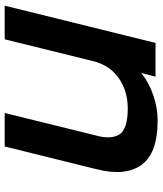

<svg xmlns="http://www.w3.org/2000/svg" viewBox="42 -712 680 803"><g transform="rotate(-90 381.5 -310.0)"><path d="M759.8 -629.9 604 1H462.9L478 -57.1H476.1Q436 -25.4 383.5 -7.8Q331.1 9.8 278.8 9.8Q143.6 9.8 94.5 -56.9Q45.4 -123.5 75.2 -243.2L170.9 -629.9H311L216.8 -248Q208.5 -218.8 209.2 -194.3Q210 -169.9 219.7 -152.3Q229.5 -134.8 256.8 -125Q284.2 -115.2 329.1 -115.2Q402.8 -115.2 456.5 -152.8Q510.3 -190.4 527.8 -259.8L619.1 -629.9Z"/></g></svg>

Font: Sinkin Sans 600 SemiBold Italic
Style: Regular
Weight: 600
Italic angle: -112°
Designer: Keith Bates
Foundry: K-Type
Version: Sinkin Sans (version 1.0)  by Keith Bates   •   © 2014   www